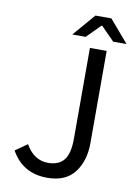

<svg xmlns="http://www.w3.org/2000/svg" viewBox="-92 -877 667 948"><g transform="rotate(10 242.0 -403.0)"><path d="M204.1 -61Q257.3 -61.5 283.2 -93.8Q309.1 -126 309.1 -201.2V-655.8H393.1V-192.9Q393.1 -104 348.6 -45.9Q304.2 12.2 211.9 12.2Q88.9 12.2 30.8 -92.8L90.8 -134.8Q132.3 -61 204.1 -61ZM211.9 -706.1 308.1 -817.9H388.2L483.9 -706.1H417L350.1 -773.9H346.2L278.8 -706.1Z"/></g></svg>

Font: SourceSansPro-Regular
Style: Regular
Weight: 400
Designer: Paul D. Hunt
Foundry: Adobe Systems Incorporated
Version: Version 1.050;PS Version 1.000;hotconv 1.0.70;makeotf.lib2.5